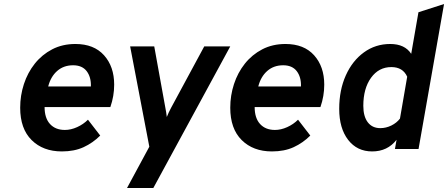

<svg xmlns="http://www.w3.org/2000/svg" viewBox="-20 -742 2231 956"><path d="M288 12Q194.5 12 137.5 -44.5Q80.5 -101 80.5 -205.5Q80.5 -266.5 99 -323.2Q117.5 -380 153.2 -425Q189 -470 240 -496.5Q291 -523 355.5 -523Q447.5 -523 498 -466.8Q548.5 -410.5 548.5 -320.5Q548.5 -263.5 529.5 -209H202Q202 -154 229 -124.5Q256 -95 303 -95Q333 -95 364 -109Q395 -123 418 -146L479 -67Q442.5 -30.5 396.2 -9.2Q350 12 288 12ZM220 -311.5H432.5Q434 -358.5 411.5 -387.8Q389 -417 344 -417Q297 -417 264.8 -388.8Q232.5 -360.5 220 -311.5Z M612.5 194 723.5 -11.5 628 -511H748L803.5 -204.5Q805.5 -194.5 807.5 -182.2Q809.5 -170 810.5 -159.5Q819.5 -182 831.5 -204.5L997 -511H1126.5L743.5 194Z M1334 12Q1240.5 12 1183.5 -44.5Q1126.5 -101 1126.5 -205.5Q1126.5 -266.5 1145 -323.2Q1163.5 -380 1199.2 -425Q1235 -470 1286 -496.5Q1337 -523 1401.5 -523Q1493.5 -523 1544 -466.8Q1594.5 -410.5 1594.5 -320.5Q1594.5 -263.5 1575.5 -209H1248Q1248 -154 1275 -124.5Q1302 -95 1349 -95Q1379 -95 1410 -109Q1441 -123 1464 -146L1525 -67Q1488.5 -30.5 1442.2 -9.2Q1396 12 1334 12ZM1266 -311.5H1478.5Q1480 -358.5 1457.5 -387.8Q1435 -417 1390 -417Q1343 -417 1310.8 -388.8Q1278.5 -360.5 1266 -311.5Z M1833 12Q1758 12 1713.5 -45.5Q1669 -103 1669 -200Q1669 -293.5 1701.8 -366.5Q1734.5 -439.5 1792 -481.2Q1849.5 -523 1923 -523Q1995.5 -523 2027.5 -474L2063.5 -681L2191 -722L2064 0H1946.5L1954.5 -46Q1909.5 12 1833 12ZM1873.5 -104Q1902 -104 1928.5 -117Q1955 -130 1971.5 -151.5L2007.5 -360Q1986 -408 1928.5 -408Q1866 -408 1827.5 -354.8Q1789 -301.5 1789 -215Q1789 -162.5 1811.2 -133.2Q1833.5 -104 1873.5 -104Z"/></svg>

Font: Overpass
Style: Bold Italic
Weight: 700
Italic angle: -10°
Designer: Delve Withrington, Dave Bailey, Thomas Jockin
Foundry: Delve Fonts LLC
Version: Version 4.000; ttfautohint (v1.8.3)